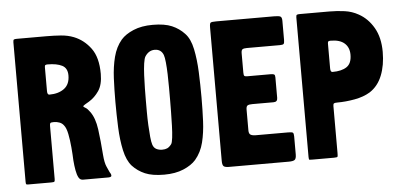

<svg xmlns="http://www.w3.org/2000/svg" viewBox="-50 -810 1928 920"><g transform="rotate(-5 914.5 -350.0)"><path d="M378 -320Q401 -289 408.5 -233.5Q416 -178 421 -109Q424 -72 432 -54Q440 -36 445 -25Q447 -22 449.5 -17.5Q452 -13 452 -8Q452 -3 447 -1.5Q442 0 437 0H315Q301 0 294 -13Q287 -26 283 -48Q279 -70 277 -96Q276 -124 273 -159Q270 -194 264 -224Q258 -254 247 -267Q239 -278 226 -282.5Q213 -287 203 -287H197Q185 -287 182.5 -283.5Q180 -280 180 -270V-15Q180 -5 177.5 -2.5Q175 0 161 0H50Q44 0 42 -2Q40 -4 40 -14V-685Q40 -696 44 -698Q48 -700 58 -700H200Q236 -700 269.5 -697.5Q303 -695 331 -684Q379 -665 411.5 -621Q444 -577 444 -498Q444 -446 424 -416.5Q404 -387 376 -370Q369 -366 358 -359.5Q347 -353 347 -350Q347 -347 356.5 -342Q366 -337 378 -320ZM190 -420Q234 -420 261.5 -440.5Q289 -461 289 -504Q289 -539 263.5 -552Q238 -565 194 -565Q187 -565 183.5 -563Q180 -561 180 -553V-438Q180 -420 190 -420Z M705 10Q648 10 613 -5Q578 -20 553 -47Q529 -74 518 -124Q507 -174 504.5 -235.5Q502 -297 502 -357Q502 -416 504.5 -471Q507 -526 519 -573Q531 -620 559 -653Q580 -677 619 -693.5Q658 -710 712 -710Q769 -710 804 -695Q839 -680 864 -653Q889 -627 899.5 -576.5Q910 -526 912.5 -465Q915 -404 915 -343Q915 -285 912.5 -229.5Q910 -174 898.5 -127.5Q887 -81 858 -47Q837 -23 798 -6.5Q759 10 705 10ZM711 -590Q683 -590 665 -563Q659 -554 655.5 -529.5Q652 -505 650.5 -473.5Q649 -442 648.5 -410Q648 -378 648 -354Q648 -329 648 -297Q648 -265 649.5 -233.5Q651 -202 653.5 -176.5Q656 -151 660 -139Q665 -123 677.5 -116.5Q690 -110 706 -110Q720 -110 730 -114.5Q740 -119 750 -132Q755 -138 758 -162.5Q761 -187 762 -220.5Q763 -254 763.5 -288Q764 -322 764 -346Q764 -371 764 -403.5Q764 -436 763 -468Q762 -500 759.5 -525Q757 -550 753 -561Q742 -590 711 -590Z M1125 -266V-166Q1125 -150 1133.5 -145Q1142 -140 1157 -140H1314Q1332 -140 1336.5 -136.5Q1341 -133 1341 -118V-32Q1341 -11 1333 -5.5Q1325 0 1305 0H1017Q998 0 991.5 -6Q985 -12 985 -32V-673Q985 -693 990 -696.5Q995 -700 1017 -700H1295Q1318 -700 1325.5 -696Q1333 -692 1333 -675V-583Q1333 -568 1329 -564Q1325 -560 1311 -560H1152Q1137 -560 1131 -556Q1125 -552 1125 -537V-445Q1125 -432 1128 -428.5Q1131 -425 1144 -425H1257Q1267 -425 1271.5 -422Q1276 -419 1276 -408V-309Q1276 -290 1257 -290H1155Q1139 -290 1132 -286Q1125 -282 1125 -266Z M1541 -247V-22Q1541 -7 1539.5 -3.5Q1538 0 1522 0H1420Q1408 0 1404.5 -0.5Q1401 -1 1401 -14V-685Q1401 -696 1405 -698Q1409 -700 1419 -700H1561Q1599 -700 1634.5 -695Q1670 -690 1700 -673Q1744 -649 1771.5 -601.5Q1799 -554 1799 -485Q1799 -421 1779.5 -372Q1760 -323 1720 -297Q1689 -278 1645.5 -270Q1602 -262 1561 -262Q1549 -262 1545 -259.5Q1541 -257 1541 -247ZM1551 -410Q1595 -410 1619.5 -426.5Q1644 -443 1644 -485Q1644 -520 1621.5 -540Q1599 -560 1555 -560Q1548 -560 1544.5 -558Q1541 -556 1541 -548V-428Q1541 -410 1551 -410Z"/></g></svg>

Font: Railroad Gothic CC
Style: Bold
Weight: 700
Designer: indestructible type*
Foundry: Cowboy Collective
Version: Version 1.000